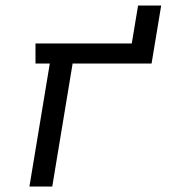

<svg xmlns="http://www.w3.org/2000/svg" viewBox="-20 -678 640 698"><path d="M87 0 161 -447H109V-520H459L482 -658H566L531 -447H244L170 0Z"/></svg>

Font: Iosevka HT Extended
Style: Italic
Weight: 400
Width: 7
Italic angle: -9°
Monospace: yes
Designer: Belleve Invis
Foundry: Belleve Invis
Version: Version 32.3.0; ttfautohint (v1.8.4)